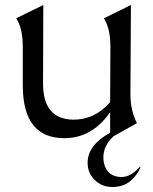

<svg xmlns="http://www.w3.org/2000/svg" viewBox="-20 -540 612 767"><path d="M501 -161Q501 -100 527 -48L434 4Q393 42 393 88Q393 123 411.5 145Q430 167 466 167Q503 167 538 127L541 129Q529 159 501 183Q473 207 428 207Q388 207 359 179.5Q330 152 330 110Q330 40 420 -10V-92Q348 12 237 12Q71 12 71 -199V-354Q71 -426 45 -467L153 -520L152 -206Q152 -64 272 -62Q358 -61 420 -132L421 -354Q421 -426 395 -467L503 -520Z"/></svg>

Font: Coconat
Style: Regular
Weight: 400
Designer: Sara Lavazza
Foundry: Collletttivo
Version: Version 1.000;Glyphs 3.2 (3217)